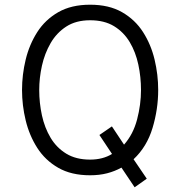

<svg xmlns="http://www.w3.org/2000/svg" viewBox="-20 -732 766 815"><path d="M551.5 63 495.5 -20.5Q467.5 -5 434.8 3.5Q402 12 362.5 12Q282.5 12 227.2 -19.8Q172 -51.5 138.2 -104.2Q104.5 -157 89 -221Q73.5 -285 73.5 -350Q73.5 -415 89 -479Q104.5 -543 138.2 -595.8Q172 -648.5 227.2 -680.2Q282.5 -712 362.5 -712Q443 -712 498.2 -680.2Q553.5 -648.5 587.2 -595.8Q621 -543 636.2 -479Q651.5 -415 651.5 -350Q651.5 -268.5 627.5 -188.8Q603.5 -109 547 -56L603 26.5ZM362.5 -54.5Q416.5 -54.5 455.5 -78.5L402 -159L455 -195.5L506.5 -118Q545.5 -162 562 -225.2Q578.5 -288.5 578.5 -350Q578.5 -405 567.2 -457.8Q556 -510.5 530.8 -553Q505.5 -595.5 464.2 -620.8Q423 -646 362.5 -646Q302.5 -646 261.2 -619.2Q220 -592.5 194.8 -548.8Q169.5 -505 158 -453Q146.5 -401 146.5 -350Q146.5 -295 158 -242.2Q169.5 -189.5 194.8 -147.2Q220 -105 261.2 -79.8Q302.5 -54.5 362.5 -54.5Z"/></svg>

Font: Overpass Light
Style: Regular
Weight: 300
Designer: Delve Withrington, Dave Bailey, Thomas Jockin
Foundry: Delve Fonts LLC
Version: Version 4.000; ttfautohint (v1.8.3)